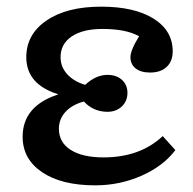

<svg xmlns="http://www.w3.org/2000/svg" viewBox="-20 -543 579 577"><path d="M266 14Q165 14 106.5 -25.5Q48 -65 48 -132Q48 -224 154 -259V-260Q59 -290 59 -371Q59 -440 120 -481.5Q181 -523 284 -523Q384 -523 441.5 -487Q499 -451 499 -389Q499 -359 481 -342Q463 -325 431 -325Q403 -325 387.5 -337.5Q372 -350 372 -371Q372 -392 398 -434Q359 -456 288 -456Q229 -456 195.5 -433.5Q162 -411 162 -371Q162 -342 182 -320Q202 -298 236 -288Q268 -318 303 -318Q330 -318 346.5 -303Q363 -288 363 -264Q363 -239 346 -223Q329 -207 303 -207Q261 -207 232 -238Q196 -228 176.5 -206.5Q157 -185 157 -156Q157 -115 192.5 -92.5Q228 -70 291 -70Q401 -70 469 -134L507 -92Q471 -44 405.5 -15Q340 14 266 14Z"/></svg>

Font: Literata Medium
Style: Regular
Weight: 500
Designer: Latin by Veronika Burian and Jose Scaglione. Greek by Irene Vlachou. Cyrillic by Vera Evstafieva.
Foundry: TypeTogether
Version: Version 3.103; ttfautohint (v1.8.4.7-5d5b);gftools[0.9.29]